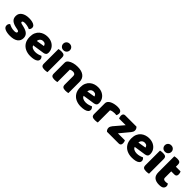

<svg xmlns="http://www.w3.org/2000/svg" viewBox="384 -2248 3803 3803"><g transform="rotate(45 2285.0 -347.0)"><path d="M462 -145Q462 -69 404.5 -26Q347 17 237 17Q152 17 97.5 -7.5Q43 -32 43 -84Q43 -108 53 -125Q63 -142 77 -152Q106 -136 143.5 -123.5Q181 -111 230 -111Q294 -111 294 -144Q294 -158 282 -166Q270 -174 242 -179L212 -185Q126 -202 83 -239Q40 -276 40 -343Q40 -418 101 -460Q162 -502 260 -502Q309 -502 349.5 -492.5Q390 -483 414 -462.5Q438 -442 438 -410Q438 -388 429.5 -371Q421 -354 408 -343Q397 -350 373.5 -357Q350 -364 323 -369Q296 -374 275 -374Q242 -374 224 -366.5Q206 -359 206 -343Q206 -332 216 -325Q226 -318 254 -312L285 -305Q381 -283 421.5 -244.5Q462 -206 462 -145Z M631 -167 625 -279 856 -317Q854 -337 836 -357Q818 -377 780 -377Q740 -377 713.5 -351Q687 -325 685 -277L691 -193Q701 -147 736.5 -129Q772 -111 816 -111Q858 -111 896 -122Q934 -133 957 -146Q973 -136 984 -118Q995 -100 995 -80Q995 -47 970.5 -25.5Q946 -4 903 6Q860 16 804 16Q726 16 663.5 -13.5Q601 -43 564.5 -102Q528 -161 528 -250Q528 -316 549.5 -364Q571 -412 607 -442Q643 -472 687.5 -486.5Q732 -501 779 -501Q850 -501 903 -473.5Q956 -446 986 -398.5Q1016 -351 1016 -289Q1016 -255 997 -237Q978 -219 944 -214Z M1094 -621Q1094 -659 1120 -685Q1146 -711 1187 -711Q1228 -711 1254 -685Q1280 -659 1280 -621Q1280 -584 1254 -557.5Q1228 -531 1187 -531Q1146 -531 1120 -557.5Q1094 -584 1094 -621ZM1102 -264H1272V-1Q1261 2 1240.5 5Q1220 8 1196 8Q1147 8 1124.5 -9Q1102 -26 1102 -72ZM1272 -175H1102V-479Q1113 -482 1133.5 -485Q1154 -488 1178 -488Q1228 -488 1250 -471.5Q1272 -455 1272 -408Z M1858 -313V-221H1688V-308Q1688 -339 1669.5 -353.5Q1651 -368 1621 -368Q1601 -368 1583.5 -363Q1566 -358 1550 -350V-221H1380V-373Q1380 -400 1391.5 -417Q1403 -434 1423 -448Q1457 -472 1509 -486.5Q1561 -501 1623 -501Q1736 -501 1797 -451.5Q1858 -402 1858 -313ZM1380 -264H1550V-1Q1539 2 1518.5 5Q1498 8 1474 8Q1425 8 1402.5 -9Q1380 -26 1380 -72ZM1688 -264H1858V-1Q1847 2 1826.5 5Q1806 8 1782 8Q1733 8 1710.5 -9Q1688 -26 1688 -72Z M2045 -167 2039 -279 2270 -317Q2268 -337 2250 -357Q2232 -377 2194 -377Q2154 -377 2127.5 -351Q2101 -325 2099 -277L2105 -193Q2115 -147 2150.5 -129Q2186 -111 2230 -111Q2272 -111 2310 -122Q2348 -133 2371 -146Q2387 -136 2398 -118Q2409 -100 2409 -80Q2409 -47 2384.5 -25.5Q2360 -4 2317 6Q2274 16 2218 16Q2140 16 2077.5 -13.5Q2015 -43 1978.5 -102Q1942 -161 1942 -250Q1942 -316 1963.5 -364Q1985 -412 2021 -442Q2057 -472 2101.5 -486.5Q2146 -501 2193 -501Q2264 -501 2317 -473.5Q2370 -446 2400 -398.5Q2430 -351 2430 -289Q2430 -255 2411 -237Q2392 -219 2358 -214Z M2682 -343V-229H2512V-369Q2512 -398 2527.5 -419.5Q2543 -441 2568 -457Q2603 -478 2650 -489Q2697 -500 2747 -500Q2856 -500 2856 -423Q2856 -405 2851 -389.5Q2846 -374 2839 -363Q2829 -365 2815 -366Q2801 -367 2784 -367Q2759 -367 2731 -361Q2703 -355 2682 -343ZM2512 -264H2682V-1Q2671 2 2650.5 5Q2630 8 2606 8Q2557 8 2534.5 -9Q2512 -26 2512 -72Z M3007 0H2940Q2924 -14 2914.5 -33Q2905 -52 2905 -76Q2905 -96 2914.5 -115.5Q2924 -135 2938 -152L3222 -485H3281Q3297 -471 3306.5 -452Q3316 -433 3316 -409Q3316 -389 3306.5 -369.5Q3297 -350 3283 -333ZM3245 -485V-354H2926Q2920 -365 2914.5 -382.5Q2909 -400 2909 -419Q2909 -454 2925 -469.5Q2941 -485 2966 -485ZM2992 0V-131H3311Q3317 -121 3322.5 -103.5Q3328 -86 3328 -66Q3328 -31 3312.5 -15.5Q3297 0 3271 0Z M3476 -167 3470 -279 3701 -317Q3699 -337 3681 -357Q3663 -377 3625 -377Q3585 -377 3558.5 -351Q3532 -325 3530 -277L3536 -193Q3546 -147 3581.5 -129Q3617 -111 3661 -111Q3703 -111 3741 -122Q3779 -133 3802 -146Q3818 -136 3829 -118Q3840 -100 3840 -80Q3840 -47 3815.5 -25.5Q3791 -4 3748 6Q3705 16 3649 16Q3571 16 3508.5 -13.5Q3446 -43 3409.5 -102Q3373 -161 3373 -250Q3373 -316 3394.5 -364Q3416 -412 3452 -442Q3488 -472 3532.5 -486.5Q3577 -501 3624 -501Q3695 -501 3748 -473.5Q3801 -446 3831 -398.5Q3861 -351 3861 -289Q3861 -255 3842 -237Q3823 -219 3789 -214Z M3939 -621Q3939 -659 3965 -685Q3991 -711 4032 -711Q4073 -711 4099 -685Q4125 -659 4125 -621Q4125 -584 4099 -557.5Q4073 -531 4032 -531Q3991 -531 3965 -557.5Q3939 -584 3939 -621ZM3947 -264H4117V-1Q4106 2 4085.5 5Q4065 8 4041 8Q3992 8 3969.5 -9Q3947 -26 3947 -72ZM4117 -175H3947V-479Q3958 -482 3978.5 -485Q3999 -488 4023 -488Q4073 -488 4095 -471.5Q4117 -455 4117 -408Z M4227 -264H4395V-167Q4395 -142 4411.5 -130.5Q4428 -119 4458 -119Q4473 -119 4489 -121.5Q4505 -124 4517 -128Q4526 -118 4532.5 -104Q4539 -90 4539 -71Q4539 -34 4510.5 -9.5Q4482 15 4410 15Q4322 15 4274.5 -25Q4227 -65 4227 -155ZM4337 -345V-475H4526Q4532 -465 4537.5 -448Q4543 -431 4543 -411Q4543 -376 4527.5 -360.5Q4512 -345 4486 -345ZM4395 -240H4227V-599Q4238 -602 4258.5 -605.5Q4279 -609 4302 -609Q4351 -609 4373 -592Q4395 -575 4395 -529Z"/></g></svg>

Font: Baloo Bhaijaan 2 ExtraBold
Style: Regular
Weight: 800
Designer: Sanskriti Dholi, Noopur Datye and Ek Type
Foundry: Ek Type
Version: Version 1.701